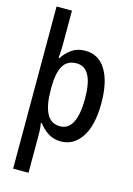

<svg xmlns="http://www.w3.org/2000/svg" viewBox="-145 -832 791 1144"><g transform="rotate(15 250.0 -260.0)"><path d="M56 240V-760H151V-554Q151 -532 150 -512.5Q149 -493 147 -467H152Q174 -502 208 -526Q242 -550 290 -550Q374 -550 418.5 -476.5Q463 -403 463 -273Q463 -136 415 -63Q367 10 288 10Q242 10 208.5 -12Q175 -34 151 -66H145Q149 -45 150 -26.5Q151 -8 151 13V240ZM260 -76Q311 -76 336.5 -126.5Q362 -177 362 -273Q362 -370 336 -417Q310 -464 260 -464Q202 -464 176.5 -419Q151 -374 151 -290V-270Q151 -177 177 -126.5Q203 -76 260 -76Z"/></g></svg>

Font: Noto Sans Mono ExtraCondensed Medium
Style: Regular
Weight: 500
Width: 2
Designer: Monotype Design Team
Foundry: Monotype Imaging Inc.
Version: Version 2.014